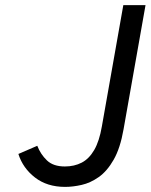

<svg xmlns="http://www.w3.org/2000/svg" viewBox="-20 -720 590 752"><path d="M235 12Q164.5 12 117 -24.8Q69.5 -61.5 52 -117L126 -149Q139 -115.5 163.8 -91.8Q188.5 -68 234 -68Q271 -68 300 -83Q329 -98 349 -132.5Q369 -167 379 -225L463 -700H550L464 -214Q451 -139.5 425.2 -94.5Q399.5 -49.5 366.8 -26.5Q334 -3.5 299.8 4.2Q265.5 12 235 12Z"/></svg>

Font: Overpass
Style: Italic
Weight: 400
Italic angle: -10°
Designer: Delve Withrington, Dave Bailey, Thomas Jockin
Foundry: Delve Fonts LLC
Version: Version 4.000